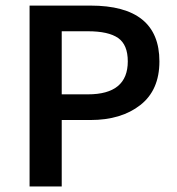

<svg xmlns="http://www.w3.org/2000/svg" viewBox="-20 -674 640 694"><path d="M203.1 -333H297.9Q441.9 -333 441.9 -452.1Q441.9 -512.2 407 -536.6Q372.1 -561 297.9 -561H203.1ZM86.9 0V-653.8H307.1Q556.2 -653.8 556.2 -452.1Q556.2 -348.1 487.1 -294.2Q418 -240.2 307.1 -240.2H203.1V0Z"/></svg>

Font: SourceCodePro-Semibold
Style: Regular
Weight: 600
Monospace: yes
Designer: Paul D. Hunt
Foundry: Adobe Systems Incorporated
Version: Version 1.009;PS 1.000;hotconv 1.0.70;makeotf.lib2.5.5900